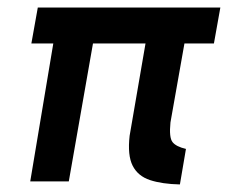

<svg xmlns="http://www.w3.org/2000/svg" viewBox="-20 -480 603 508"><path d="M80 -460H563L546 -365H468L431 -156Q427 -116 436.5 -104Q446 -92 472 -86L456 8Q409 7 377 -3.5Q345 -14 331 -41.5Q317 -69 323 -121L365 -365H226L162 0H60L121 -365H63Z"/></svg>

Font: Jost* Medium
Style: Italic
Weight: 500
Italic angle: -10°
Version: Version 3.7